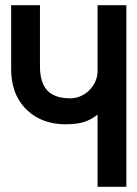

<svg xmlns="http://www.w3.org/2000/svg" viewBox="-20 -720 529 740"><path d="M467 -700H356V-446Q356 -425 347.5 -406Q339 -387 324.5 -372.5Q310 -358 291 -349.5Q272 -341 251 -341Q210 -341 184 -355Q158 -369 146 -396.5Q134 -424 134 -463V-700H23V-454Q23 -388 49.5 -340.5Q76 -293 123.5 -267Q171 -241 234 -241Q257 -241 278 -244Q299 -247 318.5 -255.5Q338 -264 356 -278V0H467Z"/></svg>

Font: Advent Pro
Style: Regular
Weight: 400
Designer: VivaRado, Andreas Kalpakidis
Foundry: VivaRado, Andreas Kalpakidis
Version: Version 3.000